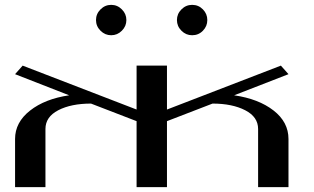

<svg xmlns="http://www.w3.org/2000/svg" viewBox="-20 -770 1290 790"><path d="M770.5 -750Q796.9 -750 814.9 -731.4Q833 -712.9 833 -687.5Q833 -662.1 814.9 -643.6Q796.9 -625 770.5 -625Q745.1 -625 726.6 -643.6Q708 -662.1 708 -687.5Q708 -712.9 726.6 -731.4Q745.1 -750 770.5 -750ZM393.6 -643.6Q375 -662.1 375 -687.5Q375 -712.9 393.6 -731.4Q412.1 -750 437.5 -750Q462.9 -750 481.4 -731.4Q500 -712.9 500 -687.5Q500 -662.1 481.4 -643.6Q462.9 -625 437.5 -625Q412.1 -625 393.6 -643.6ZM667 -500V-319.3L1135.7 -500L1167 -464.8L943.4 -377.9Q1043.9 -363.3 1105.5 -315.4Q1167 -267.6 1167 -198.2V0H1042V-239.3Q1042 -289.1 988.8 -316.4Q935.5 -343.8 854.5 -343.8L667 -271.5V0H542V-271.5L354.5 -343.8Q272.5 -343.8 219.7 -316.4Q167 -289.1 167 -239.3V0H42V-198.2Q42 -266.6 103.5 -314.9Q165 -363.3 264.6 -377.9L42 -464.8L73.2 -500L542 -319.3V-500Z"/></svg>

Font: okolaks
Style: Bold
Weight: 600
Width: 8
Version: Version 000.6.0